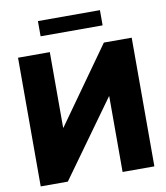

<svg xmlns="http://www.w3.org/2000/svg" viewBox="-97 -989 927 1069"><g transform="rotate(-10 367.0 -454.5)"><path d="M45.9 -727.5H225.6V-299.8H227.1L531.2 -727.5H688.5V0H508.8V-428.2H507.3L199.2 0H45.9ZM541 -909.2V-823.2H190.4V-909.2Z"/></g></svg>

Font: Inter Display Extra Bold
Style: Regular
Weight: 800
Designer: Rasmus Andersson
Foundry: rsms
Version: Version 4.000;git-4fc901f